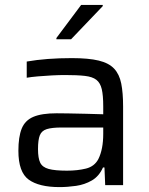

<svg xmlns="http://www.w3.org/2000/svg" viewBox="-20 -755 609 783"><path d="M223 8Q139 8 97 -22.5Q55 -53 55 -140Q55 -197 68.5 -230.5Q82 -264 116 -278.5Q150 -293 211 -293Q225 -293 258 -292.5Q291 -292 330 -291Q369 -290 401 -289V-321Q401 -366 395 -391.5Q389 -417 373 -429.5Q357 -442 326 -445.5Q295 -449 245 -449Q222 -449 192 -447.5Q162 -446 134 -443.5Q106 -441 89 -438V-504Q169 -518 273 -518Q341 -518 382.5 -508Q424 -498 445.5 -475Q467 -452 474.5 -414Q482 -376 482 -321V0H409L406 -72H400Q384 -36 354.5 -19Q325 -2 290 3Q255 8 223 8ZM253 -59Q296 -59 330.5 -67.5Q365 -76 381 -106Q401 -146 401 -209V-235H231Q192 -235 171 -228.5Q150 -222 142.5 -203.5Q135 -185 135 -147Q135 -110 144 -91.5Q153 -73 178.5 -66Q204 -59 253 -59ZM210 -595V-600L311 -735H399V-730L270 -595Z"/></svg>

Font: Saira
Style: Regular
Weight: 400
Designer: Hector Gatti with collaboration of the Omnibus-Type team
Foundry: Omnibus-Type
Version: Version 1.100; ttfautohint (v1.8.3)